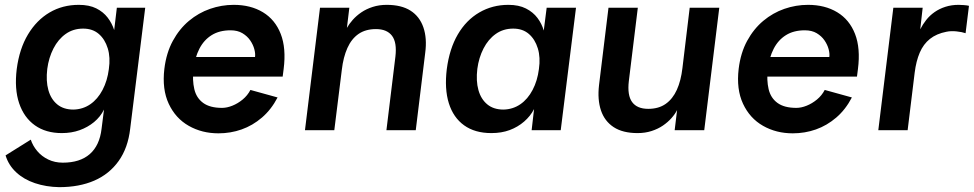

<svg xmlns="http://www.w3.org/2000/svg" viewBox="-20 -537 4017 792"><path d="M399 -6 409 -85Q394 -55 368 -33.5Q342 -12 308.5 0Q275 12 235 12Q169 12 124 -20Q79 -52 59 -111Q39 -170 49 -252Q60 -336 95.5 -395Q131 -454 184.5 -485.5Q238 -517 305 -517Q348 -517 377 -502.5Q406 -488 424 -464.5Q442 -441 451 -413L462 -505H579L517 -6Q508 73 469.5 127Q431 181 369 208Q307 235 224 235Q170 234 124 218.5Q78 203 46.5 173.5Q15 144 3 104L107 39Q115 64 133.5 86Q152 108 179 121Q206 134 239 134Q310 134 350.5 98.5Q391 63 399 -6ZM283 -85Q322 -86 352.5 -107Q383 -128 403 -166Q423 -204 429 -252Q436 -300 424.5 -337.5Q413 -375 387.5 -397Q362 -419 323 -419Q282 -419 251 -397Q220 -375 200.5 -337Q181 -299 175 -253Q169 -203 179.5 -165.5Q190 -128 216 -106.5Q242 -85 283 -85Z M881 13Q813 13 758.5 -18Q704 -49 676 -109Q648 -169 658 -253Q666 -319 693 -368.5Q720 -418 759.5 -451Q799 -484 846.5 -500.5Q894 -517 944 -517Q1014 -517 1064.5 -486.5Q1115 -456 1138 -397Q1161 -338 1150 -252L1146 -221H751L761 -302H1032Q1034 -316 1029 -334.5Q1024 -353 1012 -370.5Q1000 -388 980 -400Q960 -412 931 -412Q885 -412 853 -392Q821 -372 802.5 -336Q784 -300 778 -252Q773 -206 781.5 -169.5Q790 -133 818 -112.5Q846 -92 896 -92Q916 -92 938.5 -101Q961 -110 981 -126.5Q1001 -143 1013 -166L1125 -135Q1099 -85 1060.5 -52Q1022 -19 976.5 -3Q931 13 881 13Z M1238 0 1300 -505H1421L1411 -422Q1420 -438 1435 -455Q1450 -472 1470.5 -486Q1491 -500 1517.5 -508.5Q1544 -517 1575 -517Q1636 -517 1673.5 -493Q1711 -469 1726.5 -424Q1742 -379 1734 -319L1695 0H1574L1611 -303Q1618 -362 1597 -389.5Q1576 -417 1531 -417Q1488 -417 1459 -397Q1430 -377 1413 -339Q1396 -301 1390 -249L1359 0Z M2007 12Q1939 12 1894.5 -20Q1850 -52 1831.5 -111Q1813 -170 1823 -252Q1834 -336 1868.5 -395Q1903 -454 1957 -485.5Q2011 -517 2077 -517Q2120 -517 2149.5 -502Q2179 -487 2197 -463Q2215 -439 2223 -411L2235 -505H2356L2293 0H2173L2183 -87Q2168 -58 2142 -35.5Q2116 -13 2082.5 -0.5Q2049 12 2007 12ZM2057 -85Q2096 -86 2126.5 -107Q2157 -128 2177 -166Q2197 -204 2203 -252Q2210 -300 2198.5 -337.5Q2187 -375 2161.5 -397Q2136 -419 2097 -419Q2056 -419 2025 -397Q1994 -375 1974.5 -337Q1955 -299 1949 -253Q1943 -203 1953.5 -165.5Q1964 -128 1990 -106.5Q2016 -85 2057 -85Z M2947 -505 2885 0H2763L2773 -83Q2765 -67 2750 -50Q2735 -33 2714.5 -19Q2694 -5 2667.5 3.5Q2641 12 2610 12Q2549 12 2511.5 -12.5Q2474 -37 2459 -81.5Q2444 -126 2451 -186L2490 -505H2611L2574 -203Q2567 -144 2587.5 -116Q2608 -88 2654 -88Q2697 -88 2726 -108.5Q2755 -129 2772 -166.5Q2789 -204 2795 -256L2825 -505Z M3250 13Q3182 13 3127.5 -18Q3073 -49 3045 -109Q3017 -169 3027 -253Q3035 -319 3062 -368.5Q3089 -418 3128.5 -451Q3168 -484 3215.5 -500.5Q3263 -517 3313 -517Q3383 -517 3433.5 -486.5Q3484 -456 3507 -397Q3530 -338 3519 -252L3515 -221H3120L3130 -302H3401Q3403 -316 3398 -334.5Q3393 -353 3381 -370.5Q3369 -388 3349 -400Q3329 -412 3300 -412Q3254 -412 3222 -392Q3190 -372 3171.5 -336Q3153 -300 3147 -252Q3142 -206 3150.5 -169.5Q3159 -133 3187 -112.5Q3215 -92 3265 -92Q3285 -92 3307.5 -101Q3330 -110 3350 -126.5Q3370 -143 3382 -166L3494 -135Q3468 -85 3429.5 -52Q3391 -19 3345.5 -3Q3300 13 3250 13Z M3603 0 3665 -505H3786L3776 -416Q3786 -436 3800.5 -454.5Q3815 -473 3835 -487Q3855 -501 3880 -509Q3905 -517 3934 -517Q3942 -517 3956 -516Q3970 -515 3977 -513L3963 -400Q3949 -405 3926 -407.5Q3903 -410 3884 -406Q3843 -398 3816 -376.5Q3789 -355 3774 -320Q3759 -285 3753 -237L3724 0Z"/></svg>

Font: Inclusive Sans SemiBold
Style: Italic
Weight: 600
Italic angle: -7°
Designer: Olivia King
Foundry: Olivia King
Version: Version 2.004